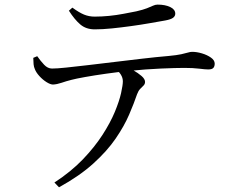

<svg xmlns="http://www.w3.org/2000/svg" viewBox="-20 -759 1040 833"><path d="M216.1 32.9Q288.3 -14.3 339.4 -67.5Q390.4 -120.8 424.7 -173.9Q458.9 -227 478.2 -273.6Q497.5 -320.2 505.3 -355.2Q513 -390.2 513 -406.1Q513 -421.1 504.6 -434.8Q496.3 -448.6 475.7 -466.5L519.2 -475.2Q537 -466.2 557.9 -454.4Q578.8 -442.5 594.1 -429.3Q609.3 -416 609.3 -403.8Q609.3 -394.5 602.9 -388Q596.5 -381.6 588.3 -373.4Q580.2 -365.1 574.7 -350.2Q561.4 -310.9 540.1 -261.4Q518.8 -211.9 481.9 -158Q445 -104.1 385.4 -50Q325.9 4.1 236 53.6ZM209.9 -392.2Q198.8 -392.2 181.9 -402.7Q165.1 -413.3 150.7 -429.1Q136.4 -445 131.2 -459.1Q126.7 -468.7 125.7 -480.4Q124.7 -492.2 124.4 -508L141.5 -515.2Q155.6 -495 171.3 -478.3Q187 -461.6 205.7 -461.6Q226.5 -461.6 266.8 -465.8Q307.2 -470 360.7 -476.3Q414.2 -482.6 474.5 -489.9Q534.8 -497.2 595.7 -504.3Q656.6 -511.5 711.7 -516.2Q747.1 -519.5 766.3 -523.7Q785.5 -527.9 795.6 -531Q805.7 -534.1 813.4 -534.1Q834.1 -534.1 856.5 -527.3Q878.9 -520.6 895.2 -509.1Q911.5 -497.6 911.5 -483.1Q911.5 -471 905.6 -464.4Q899.7 -457.7 883 -457.7Q871.1 -457.7 844 -461.1Q816.8 -464.4 780.1 -464.4Q744.4 -464.4 678.5 -461.6Q612.5 -458.8 538.4 -451.2Q492.5 -446.6 441.4 -439.4Q390.2 -432.2 349 -424.8Q307.7 -417.4 289.7 -412.5Q266.8 -406.7 246.9 -399.8Q227 -393 209.9 -392.2ZM391.3 -631.6Q353.5 -631.6 328.6 -652.7Q303.8 -673.7 278.9 -712.6L294 -725.9Q322.9 -704.7 344.4 -695.8Q365.9 -686.9 390.9 -686.9Q421.4 -686.9 453.5 -690.1Q485.5 -693.3 515.8 -699.1Q546.2 -704.8 571.3 -709.8Q601.4 -716.8 617.6 -723.2Q633.9 -729.6 643.9 -734.3Q653.9 -739 663.6 -739Q696.5 -739 718.5 -728.5Q740.4 -718 740.4 -699.6Q740.4 -688.9 730.7 -681.7Q721 -674.6 697 -670.2Q668.6 -665.3 629.7 -658.4Q590.7 -651.5 548.1 -645.7Q505.5 -639.8 465.1 -635.7Q424.6 -631.6 391.3 -631.6Z"/></svg>

Font: Noto Serif HK ExtraLight
Style: Regular
Weight: 200
Designer: Ryoko NISHIZUKA 西塚涼子 (kana & ideographs); Frank Grießhammer (Latin, Greek & Cyrillic); Wenlong ZHANG 张文龙 (bopomofo); San
Foundry: Adobe
Version: Version 2.002-H1;hotconv 1.1.0;makeotfexe 2.6.0